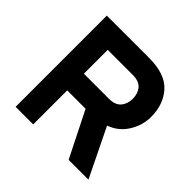

<svg xmlns="http://www.w3.org/2000/svg" viewBox="-174 -871 1042 1042"><g transform="rotate(45 347.0 -350.0)"><path d="M80 -700H405Q528 -700 583.5 -638.5Q639 -577 639 -481Q639 -417 603.5 -359.5Q568 -302 503 -279L639 0H487L356 -261H215V0H80ZM407 -389Q455 -389 477 -415Q499 -441 499 -481Q499 -520 477.5 -546Q456 -572 407 -572H215V-389Z"/></g></svg>

Font: OVRPSS Recut ExtraBold
Style: Regular
Weight: 800
Designer: Giant Group
Foundry: Giant Group
Version: Version 1.001;hotconv 1.0.109;makeotfexe 2.5.65596